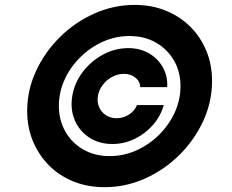

<svg xmlns="http://www.w3.org/2000/svg" viewBox="-20 -759 955 790"><path d="M277.3 -363.3Q286.1 -418 320.1 -462.6Q354 -507.3 403.6 -534.2Q453.1 -561 507.8 -561Q555.7 -561 592.5 -539.8Q629.4 -518.6 649.9 -482.4Q670.4 -446.3 668 -400.4H557.1Q556.2 -424.3 536.9 -439.7Q517.6 -455.1 490.2 -455.1Q464.8 -455.1 441.9 -442.9Q418.9 -430.7 403.1 -409.9Q387.2 -389.2 382.8 -364.3Q378.9 -338.9 387.9 -318.1Q397 -297.4 416 -284.9Q435.1 -272.5 460 -272.5Q487.3 -272.5 510.7 -287.6Q534.2 -302.7 543.5 -326.7H653.8Q641.1 -281.2 609.4 -244.9Q577.6 -208.5 534.2 -187.5Q490.7 -166.5 442.4 -166.5Q387.7 -166.5 347.2 -193.1Q306.6 -219.7 287.6 -264.4Q268.6 -309.1 277.3 -363.3ZM410.2 11.2Q340.3 11.2 282 -12.5Q223.6 -36.1 181.2 -78.9Q138.7 -121.6 115.2 -178.7Q91.8 -235.8 91.8 -302.2Q91.8 -387.7 127.9 -466.1Q164.1 -544.4 226.1 -606Q288.1 -667.5 367.7 -703.1Q447.3 -738.8 534.2 -738.8Q604 -738.8 662.4 -715.1Q720.7 -691.4 763.2 -648.9Q805.7 -606.4 829.1 -549.6Q852.5 -492.7 852.5 -425.8Q852.5 -340.3 816.4 -261.7Q780.3 -183.1 718.3 -121.6Q656.2 -60.1 576.7 -24.4Q497.1 11.2 410.2 11.2ZM431.2 -116.7Q488.8 -116.7 541 -140.1Q593.3 -163.6 634.3 -204.1Q675.3 -244.6 699 -296.4Q722.7 -348.1 722.7 -404.8Q722.7 -463.4 695.8 -510Q668.9 -556.6 621.6 -583.7Q574.2 -610.8 513.2 -610.8Q455.6 -610.8 403.3 -587.4Q351.1 -564 310.1 -523.2Q269 -482.4 245.6 -430.9Q222.2 -379.4 222.2 -323.2Q222.2 -265.1 248.8 -218Q275.4 -170.9 322.8 -143.8Q370.1 -116.7 431.2 -116.7Z"/></svg>

Font: Inter ExtraBold
Style: Italic
Weight: 800
Italic angle: -9.3988°
Designer: Rasmus Andersson
Foundry: rsms
Version: Version 4.001;git-66647c0bb